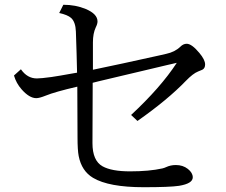

<svg xmlns="http://www.w3.org/2000/svg" viewBox="-20 -784 940 798"><path d="M66.9 -496.1Q93.3 -458 133.3 -458Q150.4 -458 193.8 -463.9Q221.2 -467.8 288.6 -480L300.3 -481.9Q298.8 -558.1 295.4 -652.8Q293.9 -692.9 275.4 -709.5Q261.2 -722.2 226.1 -730L243.2 -764.2Q294.4 -764.2 336.4 -746.6Q385.3 -726.1 385.3 -694.8Q385.3 -684.6 377.9 -669.9Q366.2 -645 366.2 -607.9V-494.1Q475.6 -516.6 640.1 -553.2Q646.5 -554.7 670.4 -560.1Q707 -567.9 729.5 -589.8Q741.7 -602.1 755.9 -602.1Q776.9 -602.1 808.6 -564Q832.5 -535.6 832.5 -516.1Q832.5 -500 820.8 -494.1Q817.9 -492.7 803.2 -486.8Q782.2 -478.5 752.4 -447.8Q677.2 -369.6 551.3 -281.2L524.9 -306.2Q647.9 -420.4 714.8 -522.9L674.8 -513.7L580.1 -491.2L485.4 -468.8L390.6 -446.3L365.2 -439.9V-422.4L364.3 -189Q364.3 -116.2 406.2 -92.8Q443.8 -71.8 520.5 -71.8Q600.1 -71.8 654.8 -84Q663.1 -85.9 670.4 -89.4Q689 -98.1 710.9 -98.1Q740.2 -98.1 760.7 -82Q781.2 -65.9 781.2 -46.9Q781.2 -21 724.1 -11.7Q686 -5.9 577.1 -5.9Q432.1 -5.9 366.7 -44.9Q319.3 -73.2 307.1 -135.3Q302.2 -159.7 302.2 -212.9Q301.8 -364.7 301.3 -423.8Q208.5 -402.3 170.4 -386.7Q143.6 -376 130.9 -376Q102.1 -376 69.8 -412.6Q47.4 -438 38.1 -470.2Z"/></svg>

Font: BIZ UDPMincho
Style: Regular
Weight: 400
Designer: TypeBank Co., Ltd.
Foundry: Morisawa Inc.
Version: Version 1.06